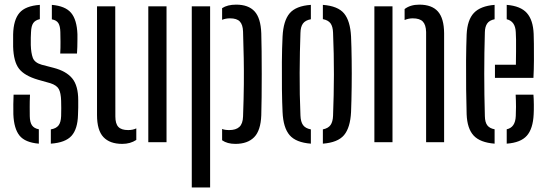

<svg xmlns="http://www.w3.org/2000/svg" viewBox="-20 -628 2418 848"><path d="M204.5 6.5V-56.5Q228 -60.5 238.5 -74Q249 -87.5 250 -115.5Q250.5 -137.5 250.5 -150.5Q250.5 -163.5 250 -182.5Q249 -217.5 239.8 -234.5Q230.5 -251.5 202.5 -260.5L147.5 -276Q88 -293.5 64 -324.5Q40 -355.5 38 -421.5Q37.5 -452.5 38 -476Q39.5 -540 65.8 -571Q92 -602 156 -606.5V-543.5Q135.5 -539 126.8 -526Q118 -513 117 -486Q116.5 -477 116 -462Q115.5 -447 116 -429.5Q117 -394 125 -372.5Q133 -351 164.5 -342L216.5 -328.5Q272.5 -314 299 -281.8Q325.5 -249.5 325.5 -185Q325.5 -167 325.5 -153.2Q325.5 -139.5 324.5 -121Q323 -58.5 296 -28.2Q269 2 204.5 6.5ZM246 -391.5Q247.5 -416 247.2 -443Q247 -470 246.5 -486.5Q246 -512.5 237.8 -525.8Q229.5 -539 209 -542.5V-606.5Q268.5 -601.5 294 -571.2Q319.5 -541 322 -477Q322 -469.5 322 -453.8Q322 -438 321.5 -420.8Q321 -403.5 320 -391.5ZM39 -123Q38.5 -146.5 38.8 -167.2Q39 -188 40 -210H112.5Q111 -179 111.2 -155.8Q111.5 -132.5 111.5 -115Q112 -88 121.2 -74.5Q130.5 -61 151.5 -57V6.5Q91 1.5 66.2 -29.2Q41.5 -60 39 -123Z M408.5 -120V-600H489L489.5 -113.5Q489.5 -81.5 502.8 -67.5Q516 -53.5 546 -53.5Q567 -53.5 582 -61V-10Q555.5 7.5 520 7.5Q465 7.5 436.8 -22.5Q408.5 -52.5 408.5 -120ZM635 0V-600H715.5V0Z M961 -58.5Q972.5 -53.5 992.5 -53.5Q1022 -53.5 1037.2 -67.5Q1052.5 -81.5 1053.5 -113.5Q1056.5 -196 1057 -256.5Q1057.5 -317 1056.5 -371Q1055.5 -425 1053.5 -488.5Q1052.5 -519 1039.2 -533Q1026 -547 996 -547Q976.5 -547 961 -540.5V-592Q984.5 -607.5 1023 -607.5Q1077 -607.5 1104.2 -578Q1131.5 -548.5 1134 -481Q1135 -450.5 1135.5 -402.2Q1136 -354 1136 -300.5Q1136 -247 1135.5 -198.8Q1135 -150.5 1134 -119Q1131.5 -51.5 1102.5 -22Q1073.5 7.5 1019.5 7.5Q983.5 7.5 961 -8.5ZM827 200V-600H908V200Z M1228 -133Q1226 -174 1225.2 -233.2Q1224.5 -292.5 1225 -354.5Q1225.5 -416.5 1228 -466.5Q1231.5 -536.5 1259.2 -569.2Q1287 -602 1353 -606.5V-543Q1328.5 -538.5 1318 -524Q1307.5 -509.5 1307 -482.5Q1304 -402.5 1303.5 -306.5Q1303 -210.5 1307 -118Q1308 -90 1318.5 -75.5Q1329 -61 1353 -56.5V6.5Q1287 1.5 1259 -31.2Q1231 -64 1228 -133ZM1406 6.5V-56.5Q1430 -61.5 1440 -76Q1450 -90.5 1451 -116.5Q1454.5 -207 1454.8 -298.2Q1455 -389.5 1451 -484Q1450 -511 1439.8 -525Q1429.5 -539 1406 -543.5V-606.5Q1472.5 -601.5 1499.8 -568.5Q1527 -535.5 1530.5 -466.5Q1532.5 -421 1533.2 -362.5Q1534 -304 1533.2 -244Q1532.5 -184 1530.5 -133Q1527 -64 1499.5 -31.2Q1472 1.5 1406 6.5Z M1862 0V-487Q1861 -519 1847.2 -533Q1833.5 -547 1803 -547Q1784 -547 1767 -539.5V-588Q1792.5 -607.5 1832 -607.5Q1887.5 -607.5 1914.2 -577.2Q1941 -547 1941.5 -481V0ZM1633.5 0V-600H1713.5V0Z M2041 -123Q2039.5 -170.5 2038.8 -233.2Q2038 -296 2038.5 -360.2Q2039 -424.5 2041 -476Q2044 -540 2073 -570.8Q2102 -601.5 2164.5 -606.5V-543Q2141.5 -538.5 2131.8 -524.2Q2122 -510 2121.5 -486Q2116 -305 2121.5 -115Q2122 -88 2132.2 -74.5Q2142.5 -61 2164.5 -57V6.5Q2100.5 1.5 2072 -29.2Q2043.5 -60 2041 -123ZM2166 -284V-342H2258.5Q2259 -371 2259.2 -400.5Q2259.5 -430 2259.2 -453.2Q2259 -476.5 2258 -486Q2256 -534 2218 -543V-606.5Q2279.5 -601.5 2307 -570.5Q2334.5 -539.5 2337 -478.5Q2337.5 -467 2338 -434.8Q2338.5 -402.5 2338.2 -361.8Q2338 -321 2336 -284ZM2218 6.5V-57Q2256 -65 2258 -115.5Q2259 -130.5 2259 -156Q2259 -181.5 2257.5 -210H2336Q2337.5 -193 2337.8 -166Q2338 -139 2337 -123Q2334 -59.5 2307 -28.8Q2280 2 2218 6.5Z"/></svg>

Font: Big Shoulders Stencil Text
Style: Regular
Weight: 400
Designer: Patric King
Foundry: XO Type Co
Version: Version 1.000